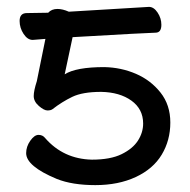

<svg xmlns="http://www.w3.org/2000/svg" viewBox="-20 -513 552 558"><path d="M145 7Q56 -30 56 -68Q56 -87 68 -104Q80 -121 92 -121Q104 -121 111 -112Q164 -51 247 -49Q301 -49 333.5 -65Q366 -81 381 -104.5Q396 -128 396 -154Q396 -196 362 -220.5Q328 -245 274 -246Q220 -246 190 -231.5Q160 -217 133 -196Q128 -192 118 -192Q108 -192 93 -205Q78 -218 78 -234Q78 -249 87 -277L112 -400L75 -397Q60 -397 48.5 -414.5Q37 -432 37 -452Q37 -475 58 -475L120 -476Q130 -487 147 -487Q162 -487 180 -479L413 -493Q427 -493 438 -476.5Q449 -460 449 -441Q449 -418 432 -418Q415 -418 191 -405L168 -297Q201 -318 283 -318Q332 -317 375 -298.5Q418 -280 446.5 -244Q475 -208 475 -157Q475 -105 450 -63.5Q425 -22 374.5 1.5Q324 25 257 25Q190 25 145 7Z"/></svg>

Font: LXGW WenKai Medium
Style: Regular
Weight: 500
Designer: LXGW / Fontworks Inc.
Foundry: LXGW / Fontworks Inc.
Version: Version 1.501; October 10, 2024